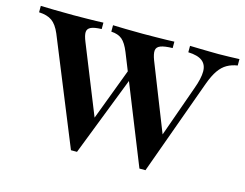

<svg xmlns="http://www.w3.org/2000/svg" viewBox="-84 -703 1074 841"><g transform="rotate(15 453.5 -282.5)"><path d="M606.5 5.6 415.3 -471.8Q400 -509.7 381.9 -525Q363.7 -540.3 332.3 -541.9V-571Q355.6 -570.2 390.3 -569.4Q425 -568.5 467.7 -568.5Q500.8 -568.5 528.2 -569Q555.6 -569.4 576.6 -569.8Q597.6 -570.2 610.5 -571V-541.9Q574.2 -541.1 556.5 -534.3Q538.7 -527.4 537.1 -511.7Q535.5 -496 546 -468.5L673.4 -146L657.3 -141.1L748.4 -397.6Q766.1 -446 766.1 -477Q766.1 -508.1 745.6 -524.2Q725 -540.3 681.5 -541.9V-571Q708.1 -570.2 730.2 -569.8Q752.4 -569.4 772.2 -569Q791.9 -568.5 811.3 -568.5Q837.1 -568.5 860.1 -569.4Q883.1 -570.2 905.6 -571V-541.9Q879 -537.9 858.5 -526.2Q837.9 -514.5 821.8 -491.5Q805.6 -468.5 791.1 -429L633.9 5.6ZM296 5.6 101.6 -471.8Q85.5 -509.7 63.7 -525Q41.9 -540.3 4.8 -541.9V-571Q29.8 -570.2 67.7 -569.4Q105.6 -568.5 153.2 -568.5Q183.9 -568.5 210.1 -569Q236.3 -569.4 256 -569.8Q275.8 -570.2 288.7 -571V-541.9Q256.5 -541.1 240.7 -533.9Q225 -526.6 224.2 -511.3Q223.4 -496 234.7 -468.5L368.5 -135.5L346.8 -126.6L462.9 -434.7L479.8 -396.8L323.4 5.6Z"/></g></svg>

Font: Playfair
Style: Bold
Weight: 700
Designer: Claus Eggers Sørensen
Foundry: Claus Eggers Sørensen
Version: Version 2.001;gftools[0.9.30]